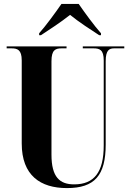

<svg xmlns="http://www.w3.org/2000/svg" viewBox="-20 -951 668 981"><path d="M180 -771H189C229 -797 293 -839 338 -875C382 -839 447 -797 487 -771H496V-781C462 -819 413 -886 382 -931H294C263 -886 214 -819 180 -781ZM322 10C464 10 520 -55 520 -213V-638C520 -697 540 -704 564 -704H615V-714H403V-704H457C489 -704 510 -697 510 -642V-208C510 -71 461 -9 359 -9C285 -9 243 -46 243 -161V-638C243 -697 264 -704 296 -704H320V-714H14V-704H38C69 -704 91 -697 91 -642V-218C91 -54 187 10 322 10Z"/></svg>

Font: Noto Serif Display Condensed Extra
Style: Regular
Weight: 800
Width: 3
Designer: Monotype Design Team
Foundry: Monotype Imaging Inc.
Version: Version 1.900